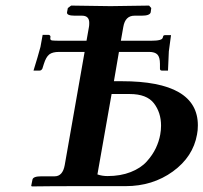

<svg xmlns="http://www.w3.org/2000/svg" viewBox="-20 -667 729 688"><path d="M521 -521Q562 -521 563 -532.2L564 -533.2Q564 -541 570.8 -541H592.8Q587.9 -504.9 585 -482.9Q585 -482.9 582 -414.1H560.1Q553.2 -414.1 553.2 -420.9V-438Q553.2 -461.9 544.2 -471.4Q535.2 -481 514.2 -481H406.2L388.2 -376H416Q689 -376 689 -217.8Q689 -199.7 686 -185.1Q671.9 -105 599.4 -52.5Q526.9 0 430.2 0H252Q162.1 0 94.2 1L91.8 -1L96.2 -22.9Q98.1 -35.2 127.9 -35.2H175.8Q204.6 -35.2 211.9 -75.2L283.2 -481H191.9Q168 -481 156.5 -471.9Q145 -462.9 137.2 -438L131.8 -420.9Q127.9 -414.1 122.1 -414.1H100.1Q116.2 -465.8 125 -499L132.8 -542H154.8Q160.6 -541 161.1 -534.2L160.2 -532.2V-528.8Q160.2 -522.9 167 -522Q173.8 -521 199.2 -521H290L298.8 -570.8Q299.8 -575.7 299.8 -585Q299.8 -610.8 273.9 -610.8H248Q218.3 -610.8 220.2 -623L223.1 -638.2L234.9 -647Q339.8 -645 376 -645L514.2 -647L522 -638.2L520 -623Q517.1 -610.8 487.8 -610.8H461.9Q428.7 -610.8 421.9 -570.8L413.1 -521ZM329.1 -42Q345.7 -36.1 365.2 -36.1Q412.1 -36.1 448.5 -50.5Q484.9 -64.9 505.9 -88.4Q526.9 -111.8 538.3 -136Q549.8 -160.2 554.2 -185.1Q557.1 -200.2 557.1 -216.8Q557.1 -263.7 531.5 -296.9Q505.9 -330.1 444.8 -330.1H379.9Z"/></svg>

Font: Linux Libertine O
Style: Semibold Italic
Weight: 600
Italic angle: -11.5°
Designer: Philipp H. Poll
Foundry: Philipp H. Poll
Version: Version 5.1.2